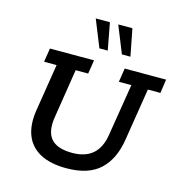

<svg xmlns="http://www.w3.org/2000/svg" viewBox="-117 -906 965 1022"><g transform="rotate(15 365.5 -395.5)"><path d="M339 10Q252 10 195.5 -20Q139 -50 116.5 -107Q94 -164 106 -244L148 -507H79L91 -583H334L322 -507H253L211 -240Q197 -157 231 -117Q265 -77 349 -77Q420 -77 461.5 -113Q503 -149 514 -223L560 -507H491L503 -583H731L720 -507H651L605 -219Q588 -109 524.5 -49.5Q461 10 339 10ZM469 -652 409 -801H487L516 -652ZM345 -652 285 -801H363L391 -652Z"/></g></svg>

Font: Rokkitt SemiBold Medium
Style: Italic
Weight: 500
Italic angle: -9°
Version: Version 3.103